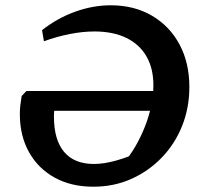

<svg xmlns="http://www.w3.org/2000/svg" viewBox="-20 -695 771 726"><path d="M333 11Q249 11 186.5 -23.5Q124 -58 89.5 -120Q55 -182 55 -264Q55 -281 57 -298Q59 -315 62 -332L80 -351H630L616 -276H132L191 -319Q187 -294 185.5 -280Q184 -266 184 -254Q184 -166 222.5 -120.5Q261 -75 335 -75Q373 -75 419.5 -88Q466 -101 522 -126L448 -80Q472 -107 492.5 -142.5Q513 -178 528.5 -217.5Q544 -257 552 -296.5Q560 -336 560 -373Q560 -436 534 -481.5Q508 -527 458 -551.5Q408 -576 337 -576Q293 -576 244.5 -566.5Q196 -557 146 -539L139 -581Q196 -626 263.5 -650.5Q331 -675 399 -675Q487 -675 554 -636Q621 -597 658.5 -527.5Q696 -458 696 -366Q696 -287 668.5 -218.5Q641 -150 591 -98.5Q541 -47 475.5 -18Q410 11 333 11Z"/></svg>

Font: Piazzolla Thin
Style: Bold Italic
Weight: 700
Italic angle: -11.3°
Version: Version 2.005